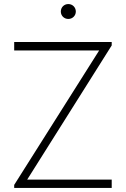

<svg xmlns="http://www.w3.org/2000/svg" viewBox="-20 -927 621 947"><path d="M317 -833.5C337.5 -833.5 354 -849.5 354 -870C354 -891 337.5 -907 317 -907C296 -907 280 -891 280 -870C280 -849.5 296 -833.5 317 -833.5ZM50 0H531V-41H114L531 -703V-720H50V-678H469L50 -15Z"/></svg>

Font: Hauora ExtraLight
Style: Regular
Weight: 200
Designer: Mikhail Sharanda
Foundry: WCYS & Co.
Version: Version 1.010